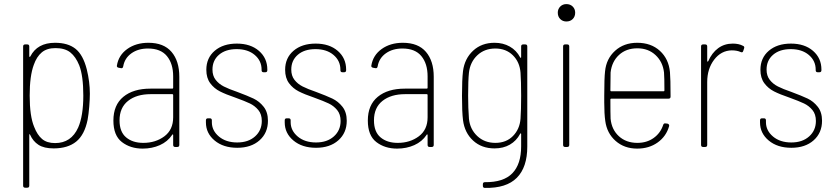

<svg xmlns="http://www.w3.org/2000/svg" viewBox="-20 -718 4085 938"><path d="M419 -260Q419 -235 416 -197.5Q413 -160 408 -133Q393 -59 352 -26Q311 7 242 7Q195 7 168 -10.5Q141 -28 127 -60Q126 -63 124.5 -62.5Q123 -62 123 -59V189Q123 199 113 199H103Q93 199 93 189V-491Q93 -501 103 -501H113Q123 -501 123 -491V-443Q123 -440 124.5 -440Q126 -440 128 -442Q162 -509 249 -509Q312 -509 349 -479.5Q386 -450 404 -379Q419 -318 419 -260ZM387 -251Q387 -348 367 -399Q350 -441 323.5 -462Q297 -483 251 -483Q209 -483 184 -462Q159 -441 145 -401Q125 -347 125 -251Q125 -150 147 -98Q162 -59 185.5 -39Q209 -19 249 -19Q328 -19 362 -95Q387 -152 387 -251Z M856 -343V-10Q856 0 846 0H836Q826 0 826 -10V-58Q826 -61 824 -61.5Q822 -62 821 -59Q799 -26 761 -9Q723 8 677 8Q617 8 575.5 -24Q534 -56 534 -129Q534 -205 582.5 -245Q631 -285 715 -285H822Q826 -285 826 -289V-345Q826 -407 795.5 -444Q765 -481 703 -481Q655 -481 622 -457.5Q589 -434 582 -394Q580 -383 571 -385L560 -387Q550 -389 551 -397Q559 -448 601.5 -478.5Q644 -509 705 -509Q780 -509 818 -464.5Q856 -420 856 -343ZM826 -145V-254Q826 -258 822 -258H716Q647 -258 605.5 -225Q564 -192 564 -130Q564 -74 596 -47Q628 -20 680 -20Q740 -20 783 -52Q826 -84 826 -145Z M986 -120V-130Q986 -140 996 -140H1005Q1015 -140 1015 -130V-121Q1015 -80 1049.5 -51Q1084 -22 1139 -22Q1193 -22 1226 -51.5Q1259 -81 1259 -127Q1259 -160 1242 -180.5Q1225 -201 1201 -212.5Q1177 -224 1130 -241Q1083 -257 1054.5 -271.5Q1026 -286 1007 -311.5Q988 -337 988 -377Q988 -435 1029 -470Q1070 -505 1137 -505Q1204 -505 1245 -469.5Q1286 -434 1286 -378V-375Q1286 -365 1276 -365H1268Q1258 -365 1258 -375V-378Q1258 -421 1224.5 -449.5Q1191 -478 1136 -478Q1082 -478 1050 -450.5Q1018 -423 1018 -378Q1018 -348 1033.5 -328Q1049 -308 1073.5 -295.5Q1098 -283 1139 -269Q1190 -250 1218.5 -236.5Q1247 -223 1268 -196.5Q1289 -170 1289 -128Q1289 -69 1248 -32.5Q1207 4 1139 4Q1071 4 1028.5 -31.5Q986 -67 986 -120Z M1371 -120V-130Q1371 -140 1381 -140H1390Q1400 -140 1400 -130V-121Q1400 -80 1434.5 -51Q1469 -22 1524 -22Q1578 -22 1611 -51.5Q1644 -81 1644 -127Q1644 -160 1627 -180.5Q1610 -201 1586 -212.5Q1562 -224 1515 -241Q1468 -257 1439.5 -271.5Q1411 -286 1392 -311.5Q1373 -337 1373 -377Q1373 -435 1414 -470Q1455 -505 1522 -505Q1589 -505 1630 -469.5Q1671 -434 1671 -378V-375Q1671 -365 1661 -365H1653Q1643 -365 1643 -375V-378Q1643 -421 1609.5 -449.5Q1576 -478 1521 -478Q1467 -478 1435 -450.5Q1403 -423 1403 -378Q1403 -348 1418.5 -328Q1434 -308 1458.5 -295.5Q1483 -283 1524 -269Q1575 -250 1603.5 -236.5Q1632 -223 1653 -196.5Q1674 -170 1674 -128Q1674 -69 1633 -32.5Q1592 4 1524 4Q1456 4 1413.5 -31.5Q1371 -67 1371 -120Z M2099 -343V-10Q2099 0 2089 0H2079Q2069 0 2069 -10V-58Q2069 -61 2067 -61.5Q2065 -62 2064 -59Q2042 -26 2004 -9Q1966 8 1920 8Q1860 8 1818.5 -24Q1777 -56 1777 -129Q1777 -205 1825.5 -245Q1874 -285 1958 -285H2065Q2069 -285 2069 -289V-345Q2069 -407 2038.5 -444Q2008 -481 1946 -481Q1898 -481 1865 -457.5Q1832 -434 1825 -394Q1823 -383 1814 -385L1803 -387Q1793 -389 1794 -397Q1802 -448 1844.5 -478.5Q1887 -509 1948 -509Q2023 -509 2061 -464.5Q2099 -420 2099 -343ZM2069 -145V-254Q2069 -258 2065 -258H1959Q1890 -258 1848.5 -225Q1807 -192 1807 -130Q1807 -74 1839 -47Q1871 -20 1923 -20Q1983 -20 2026 -52Q2069 -84 2069 -145Z M2536 -501H2546Q2556 -501 2556 -491V-2Q2556 99 2505 150.5Q2454 202 2349 200Q2339 200 2339 190V182Q2339 172 2349 172Q2440 173 2483 128.5Q2526 84 2526 -3V-63Q2526 -66 2524 -66.5Q2522 -67 2521 -64Q2503 -30 2471 -11.5Q2439 7 2396 7Q2333 7 2291.5 -31Q2250 -69 2242 -131Q2237 -171 2237 -250Q2237 -329 2242 -371Q2250 -432 2291.5 -470.5Q2333 -509 2396 -509Q2438 -509 2470.5 -490.5Q2503 -472 2521 -438Q2522 -435 2524 -435.5Q2526 -436 2526 -439V-491Q2526 -501 2536 -501ZM2526 -250Q2526 -320 2523 -363Q2519 -415 2485.5 -448Q2452 -481 2400 -481Q2347 -481 2312 -448Q2277 -415 2271 -363Q2267 -326 2267 -251Q2267 -190 2271 -138Q2276 -87 2311.5 -53.5Q2347 -20 2400 -20Q2453 -20 2486 -53.5Q2519 -87 2523 -138Q2526 -180 2526 -250Z M2705 -656Q2705 -674 2717 -686Q2729 -698 2747 -698Q2766 -698 2778 -686Q2790 -674 2790 -656Q2790 -637 2778 -625Q2766 -613 2747 -613Q2729 -613 2717 -625Q2705 -637 2705 -656ZM2731 -10V-491Q2731 -501 2741 -501H2751Q2761 -501 2761 -491V-10Q2761 0 2751 0H2741Q2731 0 2731 -10Z M3220 -108Q3223 -117 3232 -115L3241 -114Q3245 -113 3247.5 -110Q3250 -107 3249 -102Q3235 -52 3193 -22Q3151 8 3093 8Q3030 8 2987.5 -29.5Q2945 -67 2937 -127Q2932 -162 2932 -217V-251Q2932 -336 2936 -370Q2942 -431 2985 -470Q3028 -509 3093 -509Q3161 -509 3204 -469.5Q3247 -430 3253 -366Q3256 -335 3256 -246Q3256 -236 3246 -236H2966Q2962 -236 2962 -232Q2962 -162 2963 -138Q2968 -85 3003.5 -52.5Q3039 -20 3094 -20Q3140 -20 3173.5 -44Q3207 -68 3220 -108ZM2963 -364Q2962 -339 2962 -276Q2962 -272 2966 -272H3222Q3226 -272 3226 -276Q3226 -339 3224 -364Q3218 -416 3182.5 -449Q3147 -482 3094 -482Q3039 -482 3004 -449.5Q2969 -417 2963 -364Z M3610 -494Q3614 -493 3615.5 -489Q3617 -485 3615 -481L3611 -469Q3608 -459 3598 -464Q3580 -472 3555 -472Q3503 -471 3469 -426.5Q3435 -382 3435 -317V-10Q3435 0 3425 0H3415Q3405 0 3405 -10V-491Q3405 -501 3415 -501H3425Q3435 -501 3435 -491V-420Q3435 -417 3436.5 -417Q3438 -417 3440 -419Q3458 -460 3488.5 -482.5Q3519 -505 3560 -505Q3590 -505 3610 -494Z M3693 -120V-130Q3693 -140 3703 -140H3712Q3722 -140 3722 -130V-121Q3722 -80 3756.5 -51Q3791 -22 3846 -22Q3900 -22 3933 -51.5Q3966 -81 3966 -127Q3966 -160 3949 -180.5Q3932 -201 3908 -212.5Q3884 -224 3837 -241Q3790 -257 3761.5 -271.5Q3733 -286 3714 -311.5Q3695 -337 3695 -377Q3695 -435 3736 -470Q3777 -505 3844 -505Q3911 -505 3952 -469.5Q3993 -434 3993 -378V-375Q3993 -365 3983 -365H3975Q3965 -365 3965 -375V-378Q3965 -421 3931.5 -449.5Q3898 -478 3843 -478Q3789 -478 3757 -450.5Q3725 -423 3725 -378Q3725 -348 3740.5 -328Q3756 -308 3780.5 -295.5Q3805 -283 3846 -269Q3897 -250 3925.5 -236.5Q3954 -223 3975 -196.5Q3996 -170 3996 -128Q3996 -69 3955 -32.5Q3914 4 3846 4Q3778 4 3735.5 -31.5Q3693 -67 3693 -120Z"/></svg>

Font: Barlow Semi Condensed Thin
Style: Regular
Weight: 250
Width: 4
Designer: Jeremy Tribby
Foundry: Tribby Type
Version: Version 1.408